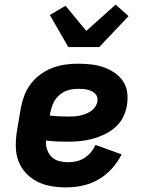

<svg xmlns="http://www.w3.org/2000/svg" viewBox="-20 -804 640 832"><path d="M266 8Q233 8 201 2.5Q169 -3 141.5 -17Q114 -31 92.5 -54Q71 -77 60 -106Q49 -135 48.5 -168Q48 -201 53 -234L70 -334Q75 -362 85 -389Q95 -416 112.5 -439.5Q130 -463 154.5 -481Q179 -499 206.5 -509.5Q234 -520 261.5 -524Q289 -528 317 -528Q345 -528 373 -525Q401 -522 426.5 -513.5Q452 -505 474.5 -490Q497 -475 512 -453.5Q527 -432 531 -404.5Q535 -377 530 -348Q526 -322 513.5 -296.5Q501 -271 479 -252Q457 -233 431.5 -221Q406 -209 379.5 -202Q353 -195 326 -192.5Q299 -190 273 -190Q249 -190 225.5 -191Q202 -192 179 -195Q178 -175 184 -156.5Q190 -138 203.5 -124.5Q217 -111 236 -106Q255 -101 275 -101Q293 -101 311 -105Q329 -109 345 -119Q361 -129 373.5 -144Q386 -159 394 -176L507 -135Q490 -101 464 -72.5Q438 -44 405.5 -25.5Q373 -7 337 0.5Q301 8 266 8ZM273 -299Q285 -299 297.5 -299.5Q310 -300 323 -302.5Q336 -305 348.5 -309.5Q361 -314 372.5 -321.5Q384 -329 392 -340.5Q400 -352 402 -364Q404 -375 401 -384Q398 -393 391 -399.5Q384 -406 375 -410Q366 -414 356.5 -416Q347 -418 337 -418.5Q327 -419 317 -419Q296 -419 275 -413Q254 -407 237 -392Q220 -377 211 -357Q202 -337 198 -316L196 -303Q216 -301 234.5 -300Q253 -299 273 -299ZM276 -600 196 -739 264 -779 354 -670 481 -784 537 -734 410 -600Z"/></svg>

Font: Iosevka Extrabold Extended
Style: Italic
Weight: 800
Width: 7
Italic angle: -9°
Monospace: yes
Designer: Belleve Invis
Foundry: Belleve Invis
Version: Version 32.5.0; ttfautohint (v1.8.4)